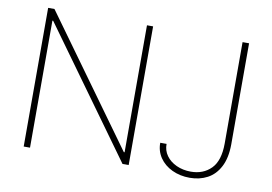

<svg xmlns="http://www.w3.org/2000/svg" viewBox="-76 -830 1368 964"><g transform="rotate(10 608.0 -348.5)"><path d="M630.9 0H599.6L131.8 -647.5H127.9V0H95.7V-707H127.9L595.7 -59.6H599.6V-707H630.9ZM1120.1 -707V-190.4Q1119.6 -122.1 1096.2 -77.1Q1072.8 -32.2 1033 -11.2Q993.2 9.8 943.4 9.8Q893.6 9.8 853.3 -9.3Q813 -28.3 790 -62Q767.1 -95.7 767.6 -137.7H799.8Q799.3 -104.5 818.1 -78.1Q836.9 -51.8 870.1 -36.6Q903.3 -21.5 943.4 -21.5Q1006.8 -21.5 1046.9 -62Q1086.9 -102.5 1086.9 -190.4V-707Z"/></g></svg>

Font: Pretendard Std Thin
Style: Regular
Weight: 100
Designer: Base glyphs from Inter by Rasmus Andersson; Hangeul glyphs from Noto Sans CJK(Source Han Sans) by Jang Soo-young and Kan
Foundry: Kil Hyung-jin
Version: Version 1.309